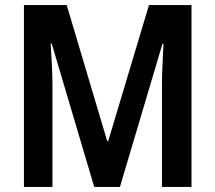

<svg xmlns="http://www.w3.org/2000/svg" viewBox="-20 -734 845 754"><path d="M350 0 183 -563H179Q182 -519 184 -475.5Q186 -432 186 -397V0H74V-714H242L401 -180H405L565 -714H732V0H616V-398Q616 -434 618 -476.5Q620 -519 622 -562H618L451 0Z"/></svg>

Font: Noto Sans Hebrew Condensed SemiBold
Style: Regular
Weight: 600
Width: 3
Designer: Monotype Design Team
Foundry: Monotype Imaging Inc.
Version: Version 2.004; ttfautohint (v1.8.4.7-5d5b)